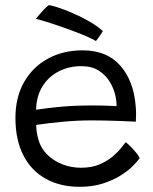

<svg xmlns="http://www.w3.org/2000/svg" viewBox="-20 -728 590 740"><path d="M518.5 -118.5Q509.5 -105.5 490.5 -86.8Q471.5 -68 442.5 -50.2Q413.5 -32.5 374.8 -20.2Q336 -8 286.5 -8Q212 -8 156 -39.2Q100 -70.5 69.8 -129.8Q39.5 -189 39.5 -273.5Q39.5 -353.5 73 -412Q106.5 -470.5 165 -502.2Q223.5 -534 298 -534Q392 -534 443.8 -475Q495.5 -416 503 -318.5Q504.5 -303 504.5 -288.5Q504.5 -274 503.5 -259Q497.5 -259.5 478.5 -260.2Q459.5 -261 433.8 -262Q408 -263 381 -263.5Q354 -264 332 -264Q279.5 -264 222.2 -258.8Q165 -253.5 119.5 -246.5Q119.5 -232 121.8 -218.2Q124 -204.5 127.5 -192Q136.5 -158 161 -133.2Q185.5 -108.5 219.8 -95Q254 -81.5 292 -81.5Q333.5 -81.5 363.8 -94.5Q394 -107.5 415 -125.5Q436 -143.5 448 -159.2Q460 -175 465 -180Q468 -177.5 475.5 -170.8Q483 -164 491.5 -154.8Q500 -145.5 507.5 -136Q515 -126.5 518.5 -118.5ZM119 -305Q159.5 -311.5 213.5 -316.5Q267.5 -321.5 336 -321.5Q371.5 -321.5 395.5 -320.5Q419.5 -319.5 429.5 -319Q429.5 -337.5 425 -358Q419.5 -385 403.8 -411.5Q388 -438 361.2 -455.5Q334.5 -473 293 -473Q246 -473 207 -453.2Q168 -433.5 144.2 -396Q120.5 -358.5 119 -305ZM168 -708Q178 -707.5 203.5 -699.2Q229 -691 261.2 -677Q293.5 -663 324.5 -645.2Q355.5 -627.5 376.5 -608Q373.5 -603 367.8 -594.8Q362 -586.5 357 -579.2Q352 -572 349.5 -570Q333 -580 304 -592Q275 -604 241 -616.2Q207 -628.5 174.5 -639Q142 -649.5 118 -655.5Q123 -660.5 131 -670.5Q139 -680.5 148.8 -690.8Q158.5 -701 168 -708Z"/></svg>

Font: Grandstander Thin Light
Style: Regular
Weight: 300
Version: Version 1.200